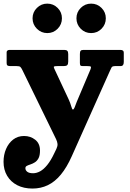

<svg xmlns="http://www.w3.org/2000/svg" viewBox="-25 -802 734 1085"><path d="M490 -615Q524.5 -615 548.8 -639.5Q573 -664 573 -698.5Q573 -733 548.8 -757.2Q524.5 -781.5 490 -781.5Q455.5 -781.5 431.2 -757.2Q407 -733 407 -698.5Q407 -664 431.2 -639.5Q455.5 -615 490 -615ZM242.5 -615Q276.5 -615 300.8 -639.5Q325 -664 325 -698.5Q325 -733 300.8 -757.2Q276.5 -781.5 242 -781.5Q208 -781.5 183.5 -757.2Q159 -733 159 -698.5Q159 -664 183.5 -639.5Q208 -615 242.5 -615ZM-5 112.5Q-5 157 15.2 191.2Q35.5 225.5 72.2 244.5Q109 263.5 158.5 263.5Q205.5 263.5 245.2 244.5Q285 225.5 318.8 184.8Q352.5 144 381 80L595.5 -400Q601.5 -411.5 605 -420Q608.5 -428.5 625.5 -428.5H655Q666.5 -428.5 670.5 -434.8Q674.5 -441 674.5 -452V-504.5Q674.5 -513 669 -516.5Q663.5 -520 655 -520H447Q434.5 -520 430.5 -514.8Q426.5 -509.5 426.5 -496.5V-446.5Q426.5 -436.5 429.2 -432.5Q432 -428.5 443 -428.5H468.5Q484.5 -428.5 487.8 -425.5Q491 -422.5 487 -411.5L408.5 -226Q402 -208.5 397 -195.8Q392 -183 387 -183Q382.5 -183 377.5 -201.5Q372.5 -220 362.5 -241.5L282 -413.5Q277 -424 280.5 -426.2Q284 -428.5 299.5 -428.5H335Q349.5 -428.5 355 -434Q360.5 -439.5 360.5 -454.5V-496.5Q360.5 -509.5 355.2 -514.8Q350 -520 338 -520H29.5Q22.5 -520 17.5 -516.8Q12.5 -513.5 12.5 -506.5V-445.5Q12.5 -435 17.5 -431.8Q22.5 -428.5 33.5 -428.5H69.5Q84.5 -428.5 89.8 -424Q95 -419.5 102 -405L292 -15.5Q299 -0.5 300 11.5Q301 23.5 294 38.5L282 63.5Q262.5 105 242.2 130Q222 155 201.8 166Q181.5 177 162 177Q140 177 129.2 168.8Q118.5 160.5 118.5 148.5Q118.5 139.5 126.8 135.2Q135 131 147.5 127Q160 123 172.2 115.2Q184.5 107.5 192.8 92Q201 76.5 201 48.5Q201 9 174.2 -12.2Q147.5 -33.5 111 -33.5Q75.5 -33.5 49.5 -13.5Q23.5 6.5 9.2 39.8Q-5 73 -5 112.5Z"/></svg>

Font: Besley ExtraBold
Style: Regular
Weight: 800
Designer: Owen Earl
Foundry: indestructible type*
Version: Version 2.001